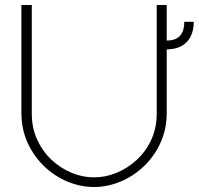

<svg xmlns="http://www.w3.org/2000/svg" viewBox="-20 -735 794 767"><path d="M355.5 12Q301.5 12 249.8 -9.5Q198 -31 156.5 -70.8Q115 -110.5 90.2 -164.8Q65.5 -219 65.5 -285V-715H107V-281.5Q107 -224.5 128.2 -177.8Q149.5 -131 185.2 -97.2Q221 -63.5 265.2 -45Q309.5 -26.5 355.5 -26.5Q402 -26.5 446.5 -45Q491 -63.5 527.2 -97.2Q563.5 -131 584.8 -177.8Q606 -224.5 606 -281.5V-715H646V-285Q646 -219 621.2 -164.8Q596.5 -110.5 554.8 -70.8Q513 -31 461.2 -9.5Q409.5 12 355.5 12ZM754 -648Q754 -612.5 740.8 -587.5Q727.5 -562.5 702.8 -550Q678 -537.5 642.5 -537.5V-573Q670 -572.5 686 -581.8Q702 -591 709.2 -608Q716.5 -625 716 -648Z"/></svg>

Font: Russolo 10pt ExtraLight
Style: Regular
Weight: 200
Designer: Micah Stupak-Hahn
Version: Version 1.000